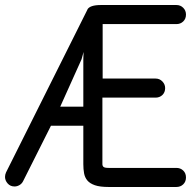

<svg xmlns="http://www.w3.org/2000/svg" viewBox="-20 -744 761 765"><path d="M683 -724Q699 -724 710 -713Q721 -702 721 -686Q721 -669 710 -658.5Q699 -648 683 -648H389V-431H600Q616 -431 627 -419.5Q638 -408 638 -393Q638 -376 627 -365.5Q616 -355 600 -355H388V-90Q388 -83 392.5 -79Q397 -75 413 -75H683Q699 -75 710 -64.5Q721 -54 721 -37Q721 -20 710 -9.5Q699 1 683 1H413Q378 1 358 -6Q338 -13 328 -25Q318 -37 315 -53.5Q312 -70 312 -90V-243H183L72 -22Q67 -12 57.5 -6.5Q48 -1 38 -1Q21 -1 10.5 -13Q0 -25 0 -39Q0 -48 4 -57L329 -707L328 -706Q338 -724 382 -724ZM313 -537 305 -508 220 -319H312V-509Z"/></svg>

Font: VDS Compensated
Style: Light
Weight: 300
Designer: artmaker
Foundry: artmaker
Version: Version 1.000 2012 initial release